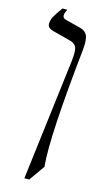

<svg xmlns="http://www.w3.org/2000/svg" viewBox="-125 -627 492 889"><g transform="rotate(15 121.5 -182.5)"><path d="M91 220 162 -358Q168 -409 161 -426.5Q154 -444 132 -450L44 -473Q33 -476 24.5 -482Q16 -488 16 -501Q16 -522 30 -544Q44 -566 58 -585H81Q69 -561 72 -551.5Q75 -542 85 -539L159 -520Q182 -515 193 -496.5Q204 -478 199 -425Q177 -219 168.5 -74Q160 71 167 145L114 220Z"/></g></svg>

Font: Bona Nova SC
Style: Italic
Weight: 400
Italic angle: -4°
Designer: Mateusz Machalski
Foundry: Capitalics
Version: Version 4.001; ttfautohint (v1.8.4.7-5d5b)